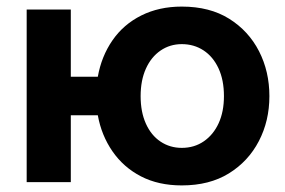

<svg xmlns="http://www.w3.org/2000/svg" viewBox="-20 -553 866 583"><path d="M277 -203H195V0H61V-524H195V-320H277Q288 -382 321.5 -430.5Q355 -479 409 -506Q463 -533 532 -533Q617 -533 676 -496Q735 -459 766.5 -397.5Q798 -336 798 -261Q798 -186 766 -124.5Q734 -63 675 -26.5Q616 10 532 10Q461 10 408 -17.5Q355 -45 321.5 -93.5Q288 -142 277 -203ZM660 -261Q660 -310 643.5 -345.5Q627 -381 598 -400Q569 -419 532 -419Q496 -419 467.5 -399.5Q439 -380 423 -344.5Q407 -309 407 -261Q407 -213 423 -177.5Q439 -142 467.5 -123Q496 -104 532 -104Q570 -104 599 -124Q628 -144 644 -179Q660 -214 660 -261Z"/></svg>

Font: YasnoRaleway
Style: Bold
Weight: 700
Designer: Matt McInerney, Pablo Impallari, Rodrigo Fuenzalida
Foundry: Matt McInerney, Pablo Impallari, Rodrigo Fuenzalida
Version: Version 4.026